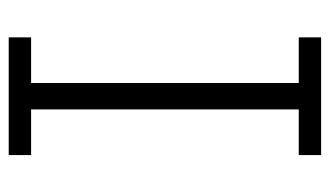

<svg xmlns="http://www.w3.org/2000/svg" viewBox="-174 -564 738 429"><g transform="rotate(-90 194.5 -349.0)"><path d="M326 0H63V-50H165V-648H63V-698H326V-648H224V-50H326Z"/></g></svg>

Font: IBM Plex Sans Light
Style: Regular
Weight: 300
Designer: Mike Abbink, Paul van der Laan, Pieter van Rosmalen
Foundry: Bold Monday
Version: Version 3.201